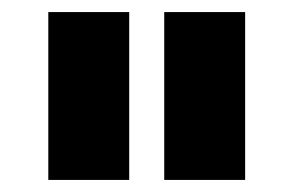

<svg xmlns="http://www.w3.org/2000/svg" viewBox="-20 -721 486 318"><path d="M60 -701H194V-423H60ZM252 -701H386V-423H252Z"/></svg>

Font: Montserrat V1
Style: Bold
Weight: 700
Designer: Julieta Ulanovsky
Foundry: Julieta Ulanovsky
Version: Version 6.001